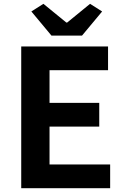

<svg xmlns="http://www.w3.org/2000/svg" viewBox="-20 -984 655 1004"><path d="M91 0H556V-124H239V-322H499V-446H239V-617H545V-741H91ZM249 -798H409L514 -924L451 -964L331 -866H327L207 -964L144 -924Z"/></svg>

Font: Noto Sans HK
Style: Bold
Weight: 700
Designer: Ryoko NISHIZUKA 西塚涼子 (kana, bopomofo & ideographs); Paul D. Hunt (Latin, Greek & Cyrillic); Sandoll Communications 산돌커뮤니
Foundry: Adobe
Version: Version 2.002;hotconv 1.0.116;makeotfexe 2.5.65601